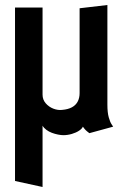

<svg xmlns="http://www.w3.org/2000/svg" viewBox="-20 -531 505 767"><path d="M409 -113V-511L298 -498V-159Q298 -140 290.5 -125.5Q283 -111 267.5 -102.5Q252 -94 228 -92Q211 -90 193 -97Q175 -104 162.5 -118.5Q150 -133 150 -153V-501H40V192L150 216L150 -29Q155 -20 165 -12.5Q175 -5 187 -0.5Q199 4 211.5 6.5Q224 9 233 9Q250 9 267 4Q284 -1 296 -9Q308 -17 311 -25Q313 -22 317.5 -16.5Q322 -11 327.5 -6.5Q333 -2 337 1L432 -25Q431 -27 425.5 -35Q420 -43 414.5 -62Q409 -81 409 -113Z"/></svg>

Font: Advent Pro
Style: Regular
Weight: 400
Designer: VivaRado, Andreas Kalpakidis
Foundry: VivaRado, Andreas Kalpakidis
Version: Version 3.000